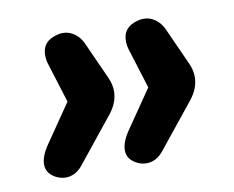

<svg xmlns="http://www.w3.org/2000/svg" viewBox="-52 -519 618 508"><g transform="rotate(-10 257.0 -265.0)"><path d="M36 -120Q36 -142 56 -171L126 -273L93 -379Q89 -391 89 -404Q89 -436 118 -448Q133 -454 145 -454Q162 -454 176 -444Q190 -434 198 -417L244 -315Q252 -297 252 -279Q252 -249 230 -221L131 -98Q112 -76 87 -76Q73 -76 60 -83Q36 -96 36 -120ZM253 -120Q253 -142 273 -171L343 -273L310 -379Q306 -391 306 -404Q306 -436 335 -448Q350 -454 362 -454Q379 -454 393 -444Q407 -434 415 -417L461 -315Q469 -297 469 -279Q469 -249 447 -221L348 -98Q329 -76 304 -76Q290 -76 277 -83Q253 -96 253 -120Z"/></g></svg>

Font: SN Pro Bold
Style: Bold Italic
Weight: 700
Italic angle: -9°
Designer: Tobias Whetton
Foundry: Supernotes
Version: Version 1.003